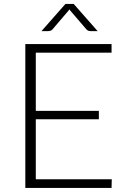

<svg xmlns="http://www.w3.org/2000/svg" viewBox="-20 -924 620 944"><path d="M529.5 -42.5 528.5 0H104.5V-707.5H528.5V-665H156V-379H466V-337.5H156V-42.5ZM460 -771H424.5Q420.5 -771 415.5 -772.5Q410.5 -774 405 -779.5L325 -872.5Q322.5 -875.5 321.5 -878L317.5 -872.5L238 -779.5Q232.5 -774 227.2 -772.5Q222 -771 218 -771H184L301.5 -904.5H342.5Z"/></svg>

Font: Lato 2
Style: Regular
Weight: 300
Designer: Lukasz Dziedzic with Adam Twardoch and Botio Nikoltchev
Foundry: tyPoland Lukasz Dziedzic
Version: Version 2.015; 2015-08-06; http://www.latofonts.com/